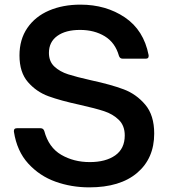

<svg xmlns="http://www.w3.org/2000/svg" viewBox="-20 -795 729 828"><path d="M40 -227V-231Q40 -242 53 -242H155Q167 -242 171 -230Q190 -159 244 -127.5Q298 -96 367 -96Q436 -96 477 -125Q518 -154 518 -211Q518 -253 492.5 -278Q467 -303 429 -315.5Q391 -328 324 -343Q241 -361 189 -380Q137 -399 100.5 -441Q64 -483 64 -556Q64 -625 98 -674.5Q132 -724 191.5 -749.5Q251 -775 327 -775Q437 -775 518.5 -720Q600 -665 621 -557V-553Q621 -542 609 -542H509Q497 -542 493 -554Q477 -611 432 -638.5Q387 -666 325 -666Q263 -666 227 -640Q191 -614 191 -567Q191 -530 214.5 -508Q238 -486 274 -474.5Q310 -463 372 -449Q460 -430 514 -409.5Q568 -389 606.5 -343.5Q645 -298 645 -219Q645 -112 571.5 -49.5Q498 13 365 13Q288 13 219.5 -11.5Q151 -36 102 -89.5Q53 -143 40 -227Z"/></svg>

Font: Open Sauce Two SemiBold
Style: Regular
Weight: 600
Designer: Alfredo Marco Pradil
Foundry: Creative Sauce Fz LLC
Version: Version 1.477